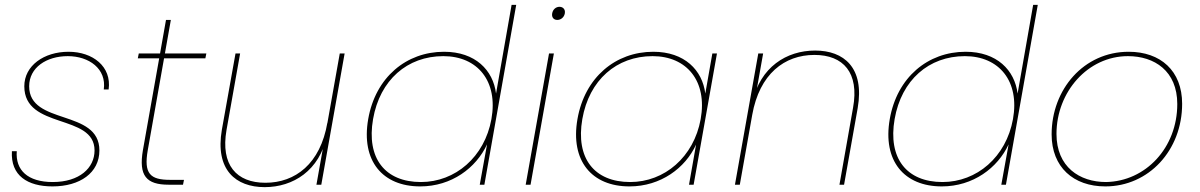

<svg xmlns="http://www.w3.org/2000/svg" viewBox="-20 -760 4939 790"><path d="M196 7C309 7 389 -49 389 -141C389 -313 100 -243 100 -405C100 -482 171 -529 259 -529C346 -529 419 -477 407 -392H427C440 -486 362 -547 262 -547C161 -547 80 -490 80 -405C80 -226 369 -294 369 -141C369 -69 307 -11 197 -11C94 -11 43 -60 49 -138H29C23 -37 94 7 196 7Z M568 -142C550 -37 582 0 674 0H733L737 -20H680C598 -20 571 -45 588 -142L683 -678H663ZM825 -520 829 -540H551L547 -520Z M1398 -540H1378L1282 0H1302ZM968 -540H949L893 -227C864 -60 951 10 1069 10C1186 10 1295 -58 1325 -202L1327 -255C1298 -86 1195 -8 1072 -8C953 -8 887 -81 912 -225Z M1495 -270C1465 -98 1554 7 1709 7C1838 7 1939 -69 1984 -166L1954 0H1973L2104 -740H2085L2021 -375C2009 -471 1936 -547 1807 -547C1652 -547 1525 -442 1495 -270ZM2002 -270C1974 -114 1853 -11 1712 -11C1564 -11 1487 -109 1515 -270C1543 -431 1656 -529 1804 -529C1945 -529 2030 -426 2002 -270Z M2143 0H2163L2259 -540H2239ZM2273 -678C2287 -678 2301 -688 2304 -705C2307 -722 2296 -732 2282 -732C2268 -732 2255 -722 2252 -705C2249 -688 2259 -678 2273 -678Z M2356 -270C2326 -98 2415 7 2570 7C2699 7 2800 -69 2844 -165L2815 0H2834L2930 -540H2911L2882 -375C2870 -471 2797 -547 2668 -547C2513 -547 2386 -442 2356 -270ZM2863 -270C2835 -114 2714 -11 2573 -11C2425 -11 2348 -109 2376 -270C2404 -431 2517 -529 2665 -529C2806 -529 2891 -426 2863 -270Z M3004 0H3024L3120 -540H3100ZM3434 0H3453L3509 -315C3538 -482 3452 -552 3334 -552C3216 -552 3108 -484 3076 -340L3075 -287C3105 -456 3208 -534 3331 -534C3450 -534 3516 -461 3490 -317Z M3641 -270C3611 -98 3700 7 3855 7C3984 7 4085 -69 4130 -166L4100 0H4119L4250 -740H4231L4167 -375C4155 -471 4082 -547 3953 -547C3798 -547 3671 -442 3641 -270ZM4148 -270C4120 -114 3999 -11 3858 -11C3710 -11 3633 -109 3661 -270C3689 -431 3802 -529 3950 -529C4091 -529 4176 -426 4148 -270Z M4528 7C4706 7 4844 -141 4844 -333C4844 -469 4755 -547 4624 -547C4439 -547 4307 -392 4307 -207C4307 -72 4397 7 4528 7ZM4531 -11C4422 -11 4327 -73 4327 -209C4327 -382 4456 -529 4621 -529C4730 -529 4824 -468 4824 -332C4824 -152 4694 -14 4531 -11Z"/></svg>

Font: Poppins Devanagari Thin
Style: Italic
Weight: 100
Italic angle: -10°
Designer: Ninad Kale (Devanagari), Jonny Pinhorn (Latin)
Foundry: Indian Type Foundry
Version: 4.005